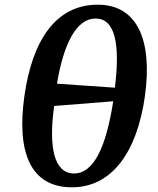

<svg xmlns="http://www.w3.org/2000/svg" viewBox="-20 -789 676 819"><path d="M287 10C455 10 564 -137 598 -378C632 -620 564 -769 397 -769C220 -769 118 -620 84 -379C50 -137 111 10 287 10ZM470 -415 223 -432C252 -606 307 -710 388 -710C469 -710 494 -606 470 -415ZM296 -49C212 -49 186 -157 211 -337L463 -357C432 -157 378 -49 296 -49Z"/></svg>

Font: Noto Serif SemiBold
Style: Italic
Weight: 600
Italic angle: -12°
Designer: Monotype Design Team
Foundry: Monotype Imaging Inc.
Version: Version 2.014